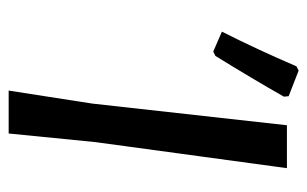

<svg xmlns="http://www.w3.org/2000/svg" viewBox="-153 -556 709 443"><g transform="rotate(90 201.5 -334.5)"><path d="M133 -664 143 -669 202 -646 203 -635Q161 -561 109 -477L99 -472L53 -492Q94 -573 133 -664ZM368 -642 308 -201 288 0H189L219 -193L269 -642Z"/></g></svg>

Font: Alegreya Sans Medium
Style: Italic
Weight: 500
Italic angle: -7°
Designer: Juan Pablo del Peral
Foundry: Huerta Tipografica
Version: Version 2.007